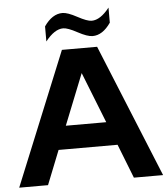

<svg xmlns="http://www.w3.org/2000/svg" viewBox="-59 -936 862 989"><g transform="rotate(-5 372.0 -442.0)"><path d="M372 -560 267 -297H476ZM149 0H0L281 -688H463L744 0H593L524 -176H219ZM445 -745Q418 -745 369 -771.5Q320 -798 297 -798Q252 -798 205 -738V-816Q247 -877 300 -877Q326 -877 375 -850.5Q424 -824 447 -824Q492 -824 539 -884V-806Q497 -745 445 -745Z"/></g></svg>

Font: Roundo SemiBold
Style: Regular
Weight: 600
Designer: Namrata Goyal (Gurmukhi), Shiva Nallaperumal (Latin)
Foundry: Indian Type Foundry
Version: Version 1.000;PS 1.0;hotconv 1.0.88;makeotf.lib2.5.647800